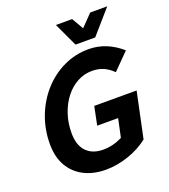

<svg xmlns="http://www.w3.org/2000/svg" viewBox="-161 -1019 1011 1146"><g transform="rotate(-20 344.5 -446.0)"><path d="M51 -246Q51 -339 82.5 -421.5Q114 -504 170.5 -567Q227 -630 301.5 -665.5Q376 -701 461 -701Q574 -701 669 -618L568 -516Q540 -544 508 -558Q476 -572 435 -572Q386 -572 342.5 -548.5Q299 -525 266 -483Q233 -441 214 -385Q195 -329 195 -265Q195 -187 233.5 -147Q272 -107 341 -107Q402 -107 462 -137L487 -254H354L378 -371H647L586 -82Q532 -39 459 -14Q386 11 315 11Q236 11 176.5 -19.5Q117 -50 84 -107.5Q51 -165 51 -246ZM328 -903H431L474 -829L546 -903H654L523 -753H398Z"/></g></svg>

Font: Radio Canada SemiBold
Style: Italic
Weight: 600
Italic angle: -12°
Designer: Charles Daoud, Etienne Aubert Bonn, Alexandre Saumier Demers, Jacques Le Bailly
Foundry: Radio-Canada
Version: Version 2.104; ttfautohint (v1.8.4.7-5d5b);gftools[0.9.28.de